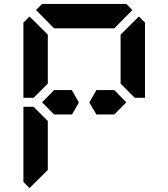

<svg xmlns="http://www.w3.org/2000/svg" viewBox="-20 -1020 856 976"><path d="M561 -562 622 -500 561 -438H501H470L434 -499L470 -562H501H515ZM154 -526 151 -523H99V-905L130 -936L223 -844V-698V-608V-595ZM223 -302V-156L130 -64L99 -95V-477H151L161 -467L223 -405V-392ZM163 -969 194 -1000H346H470H622L653 -969L561 -876H554H501H470H346H315H262H255ZM686 -936 717 -905V-523H665L655 -533L593 -595V-608V-698V-830V-844ZM345 -562 381 -499 346 -438H315H255L194 -500L255 -562H301H315Z"/></svg>

Font: DSEG14 Classic Mini
Style: Bold
Weight: 700
Designer: Keshikan(Twitter:@keshinomi_88pro)
Version: Version 0.46